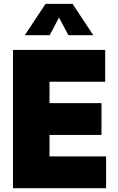

<svg xmlns="http://www.w3.org/2000/svg" viewBox="-20 -997 626 1017"><path d="M48.8 0V-732.4H537.1V-564H242.2V-450.7H517.6V-282.2H242.2V-168.5H542V0ZM474.1 -810.5H342.3L292.5 -904.3L243.2 -810.5H111.3L221.2 -976.6H364.3Z"/></svg>

Font: Kumbh Sans Black
Style: Regular
Weight: 900
Version: Version 1.005